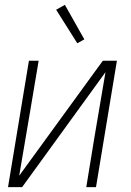

<svg xmlns="http://www.w3.org/2000/svg" viewBox="-20 -770 540 790"><path d="M13 0 99 -520H139L104 -312Q93 -246 81.5 -179.5Q70 -113 59 -47L403 -520H461L375 0H335L369 -208Q380 -274 391.5 -340.5Q403 -407 414 -473L71 0ZM298 -592 211 -730 247 -750 327 -608Z"/></svg>

Font: Iosevka Extralight Oblique
Style: Regular
Weight: 200
Italic angle: -9°
Monospace: yes
Designer: Belleve Invis
Foundry: Belleve Invis
Version: Version 32.5.0; ttfautohint (v1.8.4)